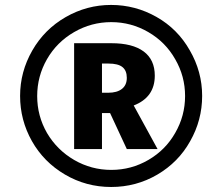

<svg xmlns="http://www.w3.org/2000/svg" viewBox="-20 -744 872 774"><path d="M745.1 -541Q794.9 -455.1 794.9 -357.4Q794.9 -259.8 746.6 -174.8Q699.2 -89.8 614 -40Q528.8 9.8 428 9.8Q327.1 9.8 241.7 -40.5Q156.2 -90.8 108.6 -175.3Q61 -259.8 61 -357.2Q61 -454.6 110.1 -540.3Q159.2 -626 244.6 -675Q330.1 -724.1 427.7 -724.1Q525.4 -724.1 610.8 -675.8Q696.3 -627.4 745.1 -541ZM169.4 -208Q210 -139.2 279.1 -99.1Q348.1 -59.1 428.7 -59.1Q509.3 -59.1 578.4 -99.4Q647.5 -139.6 686.5 -208.5Q726.1 -277.3 726.1 -356.9Q726.1 -436.5 686.5 -504.9Q647.5 -574.2 578.1 -614.5Q508.8 -654.8 428.5 -654.8Q348.1 -654.8 278.6 -614.5Q209 -574.2 169.4 -505.4Q129.9 -436.5 129.9 -356.7Q129.9 -276.9 169.4 -208ZM278.8 -569.8H429.2Q514.2 -569.8 559.1 -536.6Q604 -503.4 604 -439Q604 -351.6 519 -318.8L615.2 -143.1H491.2L423.8 -288.1H391.1V-143.1H278.8ZM391.1 -370.1H416Q451.7 -370.1 471.4 -385.5Q491.2 -400.9 491.2 -430.2Q491.2 -459.5 473.6 -473.6Q456.1 -487.8 417 -487.8H391.1Z"/></svg>

Font: Open Sans Hebrew
Style: Bold Italic
Weight: 700
Italic angle: -12°
Foundry: Ascender Corporation, Yanek Iontef
Version: Version 2.001;PS 002.001;hotconv 1.0.70;makeotf.lib2.5.58329